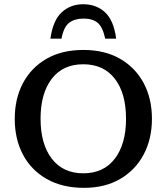

<svg xmlns="http://www.w3.org/2000/svg" viewBox="-20 -883 794 915"><path d="M380.4 12.2Q277.3 12.2 203.1 -29.8Q128.9 -71.8 89.6 -145.8Q50.3 -219.7 50.3 -316.9Q50.3 -413.1 89.6 -487.1Q128.9 -561 201.9 -603Q274.9 -645 377.4 -645Q479 -645 552 -603Q625 -561 664.6 -487.1Q704.1 -413.1 704.1 -316.9Q704.1 -221.2 664.8 -147Q625.5 -72.8 553 -30.3Q480.5 12.2 380.4 12.2ZM377 -57.1Q474.1 -57.1 527.3 -127Q580.6 -196.8 580.6 -316.9Q580.6 -439 527.1 -507.8Q473.6 -576.7 377 -576.7Q278.8 -576.7 226.1 -506.8Q173.3 -437 173.3 -317.4Q173.3 -196.3 226.8 -126.7Q280.3 -57.1 377 -57.1ZM376.5 -862.8Q439 -862.8 480.5 -824.5Q522 -786.1 533.7 -698.7H481.4Q469.2 -755.4 444.8 -774.9Q420.4 -794.4 378.4 -794.4Q335.9 -794.4 309.8 -774.7Q283.7 -754.9 272.9 -698.7H220.2Q232.4 -786.1 274.2 -824.5Q315.9 -862.8 376.5 -862.8Z"/></svg>

Font: Kameron Medium
Style: Regular
Weight: 500
Designer: Vernon Adams
Foundry: Vernon Adams
Version: Version 1.100